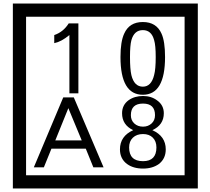

<svg xmlns="http://www.w3.org/2000/svg" viewBox="-20 -980 1195 1090"><path d="M1103 90H53V-960H1103ZM1028 15V-885H128V15ZM425 -450H374V-781Q328 -743 288 -735V-781Q339 -798 370 -847H425ZM917 -656Q917 -442 791 -442Q664 -442 664 -656Q664 -744 685 -789Q714 -855 791 -855Q868 -855 897 -789Q917 -745 917 -656ZM864 -656Q864 -723 855 -752Q840 -809 791 -809Q742 -809 726 -752Q718 -723 718 -656Q718 -587 726 -553Q742 -488 791 -488Q839 -488 855 -554Q864 -587 864 -656ZM568 -30H510L467 -136H272L229 -30H172L339 -427H399ZM444 -183 368 -366 294 -183ZM921 -132Q921 -79 882 -49Q846 -23 792 -23Q737 -23 701 -49Q661 -79 661 -132Q661 -207 736 -241Q673 -271 673 -337Q673 -384 710 -411Q744 -435 792 -435Q839 -435 872 -410Q910 -383 910 -337Q910 -271 845 -241Q921 -207 921 -132ZM860 -326Q860 -392 792 -392Q723 -392 723 -326Q723 -297 742.5 -279Q762 -261 792 -261Q821 -261 840.5 -279Q860 -297 860 -326ZM868 -143Q868 -178 847.5 -198.5Q827 -219 792 -219Q756 -219 734.5 -198.5Q713 -178 713 -143Q713 -65 792 -65Q868 -65 868 -143Z"/></svg>

Font: Unicode BMP Fallback SIL
Style: Regular
Weight: 400
Foundry: NRSI, SIL International
Version: Version 5.1 Based on Unicode 5.1